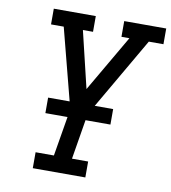

<svg xmlns="http://www.w3.org/2000/svg" viewBox="-82 -806 784 878"><g transform="rotate(10 309.5 -367.5)"><path d="M129 0V-74H214L251 -295L156 -662H97V-735H292V-662H245L308 -399L461 -662H424V-735H619V-662H551L333 -286L298 -74H373V0ZM444 -258H142V-330H444Z"/></g></svg>

Font: Iosevka Slab Extended Oblique
Style: Regular
Weight: 400
Width: 7
Italic angle: -9°
Monospace: yes
Designer: Belleve Invis
Foundry: Belleve Invis
Version: Version 11.1.0; ttfautohint (v1.8.3)